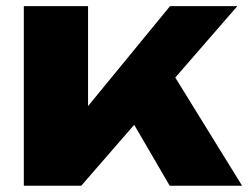

<svg xmlns="http://www.w3.org/2000/svg" viewBox="-20 -591 790 611"><path d="M260.2 -571.4V-253.4L521 -571.4H735.2L238.6 0H55.8V-571.4ZM357.6 -278.8 511.6 -386.6 750.4 0H520Z"/></svg>

Font: Unbounded
Style: Regular
Weight: 400
Designer: Luke Prowse, Jean-Baptiste Morizot, Fátima Lázaro, Florian Runge
Foundry: NaN
Version: Version 1.701;gftools[0.9.28.dev5+ged2979d]